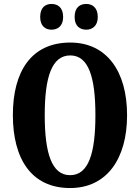

<svg xmlns="http://www.w3.org/2000/svg" viewBox="-20 -940 707 970"><path d="M416 -790C444 -790 474 -807 474 -854C474 -904 444 -920 416 -920C385 -920 357 -904 357 -854C357 -807 385 -790 416 -790ZM240 -790C270 -790 299 -807 299 -854C299 -904 270 -920 240 -920C211 -920 183 -904 183 -854C183 -807 211 -790 240 -790ZM334 10C519 10 622 -137 622 -358C622 -580 519 -725 335 -725C139 -725 45 -580 45 -359C45 -137 139 10 334 10ZM334 -55C241 -55 206 -167 206 -358C206 -549 241 -660 335 -660C428 -660 462 -549 462 -358C462 -167 428 -55 334 -55Z"/></svg>

Font: Noto Serif Bengali ExtraCondensed ExtraBold
Style: Regular
Weight: 800
Width: 2
Designer: Juan Bruce, Universal Thirst, Indian Type Foundry and the Monotype Design Team.
Foundry: Monotype Imaging Inc.
Version: Version 2.003